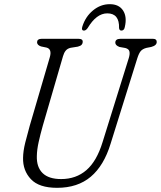

<svg xmlns="http://www.w3.org/2000/svg" viewBox="-20 -886 771 920"><path d="M471.5 -205 597 -607.5Q603 -627 600.2 -639.2Q597.5 -651.5 580.5 -656L552.5 -661Q532.5 -668.5 532.5 -681.5Q532.5 -700 557 -700H713.5Q731 -700 731 -685Q731 -668 704.5 -661L681.5 -656.5Q663 -651.5 654.2 -641Q645.5 -630.5 638 -607L510 -197.5Q478 -92.5 415 -39.2Q352 14 253.5 14Q167 14 128 -27.5Q89 -69 90.5 -130Q91 -162.5 101 -202.8Q111 -243 122.5 -283.5L219 -613Q229.5 -651 203 -658L176.5 -663.5Q157.5 -670 157.5 -684Q158.5 -700 179 -700H357Q377 -700 376.5 -685.5Q376.5 -678 371.5 -672Q366.5 -666 353 -662.5L318.5 -657Q303 -653.5 294.8 -643.2Q286.5 -633 282 -617L185 -283.5Q173 -241 165 -204.5Q157 -168 156.5 -138Q155 -85 184.2 -56.5Q213.5 -28 273 -28Q344.5 -28 394 -70.8Q443.5 -113.5 471.5 -205ZM494 -822Q442 -822 400 -751.5Q391.5 -739.5 382.5 -739.5Q368.5 -739.5 374.5 -758.5Q389.5 -806.5 425.8 -836.2Q462 -866 506 -866Q550 -866 569.8 -835.5Q589.5 -805 578 -756.5Q575 -739.5 561.5 -739.5Q552 -739.5 550.5 -751.5Q552.5 -822 494 -822Z"/></svg>

Font: Fraunces 144pt S100 Light
Style: Italic
Weight: 300
Italic angle: -16°
Version: Version 1.000; ttfautohint (v1.8.3)